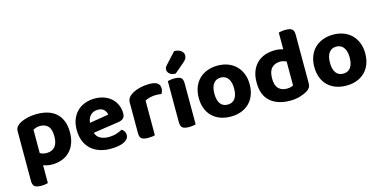

<svg xmlns="http://www.w3.org/2000/svg" viewBox="-84 -1207 3707 1860"><g transform="rotate(-15 1769.5 -276.5)"><path d="M297 15Q271 15 249 10.5Q227 6 209 -1V178Q199 181 181 184Q163 187 141 187Q96 187 76 172Q56 157 56 115V-380Q56 -406 67 -422.5Q78 -439 98 -452Q128 -471 175 -483.5Q222 -496 279 -496Q337 -496 385.5 -481.5Q434 -467 469 -436Q504 -405 523.5 -357Q543 -309 543 -243Q543 -180 524.5 -131.5Q506 -83 473 -50.5Q440 -18 395 -1.5Q350 15 297 15ZM274 -106Q328 -106 357.5 -140Q387 -174 387 -243Q387 -314 358.5 -345Q330 -376 279 -376Q256 -376 239 -370.5Q222 -365 208 -358V-123Q222 -115 238 -110.5Q254 -106 274 -106Z M764 -177Q778 -135 813 -117.5Q848 -100 894 -100Q936 -100 973 -111.5Q1010 -123 1033 -137Q1048 -127 1058 -111Q1068 -95 1068 -76Q1068 -53 1054 -36Q1040 -19 1015.5 -7.5Q991 4 957.5 9.5Q924 15 884 15Q825 15 775 -1.5Q725 -18 689 -50.5Q653 -83 632.5 -132Q612 -181 612 -247Q612 -311 632.5 -358Q653 -405 687.5 -436Q722 -467 766.5 -481.5Q811 -496 858 -496Q909 -496 951.5 -480.5Q994 -465 1024.5 -437Q1055 -409 1072 -370Q1089 -331 1089 -285Q1089 -253 1072 -237Q1055 -221 1024 -216ZM859 -383Q816 -383 787.5 -356.5Q759 -330 754 -280L945 -311Q943 -337 922 -360Q901 -383 859 -383Z M1330 -1Q1320 2 1302 4.5Q1284 7 1262 7Q1217 7 1197 -7.5Q1177 -22 1177 -64V-369Q1177 -397 1191 -417Q1205 -437 1230 -452Q1263 -472 1309.5 -483.5Q1356 -495 1407 -495Q1511 -495 1511 -425Q1511 -408 1506 -394Q1501 -380 1495 -370Q1472 -375 1439 -375Q1410 -375 1381 -368Q1352 -361 1330 -349Z M1671 8Q1626 8 1606.5 -7Q1587 -22 1587 -64V-475Q1597 -478 1615 -481Q1633 -484 1655 -484Q1700 -484 1719.5 -469Q1739 -454 1739 -412V0Q1729 2 1711 5Q1693 8 1671 8ZM1721 -740Q1767 -739 1790.5 -719.5Q1814 -700 1814 -674Q1814 -653 1805 -639Q1796 -625 1774 -606L1680 -526Q1640 -526 1619.5 -544.5Q1599 -563 1599 -586Q1599 -597 1603.5 -607Q1608 -617 1621 -631Z M2345 -241Q2345 -182 2327 -134.5Q2309 -87 2275.5 -54Q2242 -21 2195 -3Q2148 15 2090 15Q2032 15 1984.5 -2.5Q1937 -20 1903.5 -53Q1870 -86 1852 -133.5Q1834 -181 1834 -241Q1834 -299 1852.5 -346.5Q1871 -394 1904.5 -427Q1938 -460 1985.5 -478Q2033 -496 2090 -496Q2147 -496 2194 -478Q2241 -460 2274.5 -426.5Q2308 -393 2326.5 -346Q2345 -299 2345 -241ZM2090 -376Q2043 -376 2017 -341Q1991 -306 1991 -241Q1991 -174 2016.5 -139.5Q2042 -105 2090 -105Q2138 -105 2163.5 -140Q2189 -175 2189 -241Q2189 -305 2163 -340.5Q2137 -376 2090 -376Z M2666 -496Q2689 -496 2709.5 -492.5Q2730 -489 2747 -483V-651Q2758 -654 2776 -657Q2794 -660 2816 -660Q2861 -660 2880.5 -645Q2900 -630 2900 -588V-101Q2900 -77 2890 -60.5Q2880 -44 2858 -30Q2830 -13 2786 1Q2742 15 2685 15Q2559 15 2486.5 -48.5Q2414 -112 2414 -239Q2414 -305 2433.5 -353Q2453 -401 2487 -433Q2521 -465 2567 -480.5Q2613 -496 2666 -496ZM2748 -361Q2735 -367 2719.5 -371.5Q2704 -376 2687 -376Q2633 -376 2601 -343Q2569 -310 2569 -238Q2569 -169 2599.5 -137.5Q2630 -106 2684 -106Q2705 -106 2721.5 -110.5Q2738 -115 2748 -121Z M3504 -241Q3504 -182 3486 -134.5Q3468 -87 3434.5 -54Q3401 -21 3354 -3Q3307 15 3249 15Q3191 15 3143.5 -2.5Q3096 -20 3062.5 -53Q3029 -86 3011 -133.5Q2993 -181 2993 -241Q2993 -299 3011.5 -346.5Q3030 -394 3063.5 -427Q3097 -460 3144.5 -478Q3192 -496 3249 -496Q3306 -496 3353 -478Q3400 -460 3433.5 -426.5Q3467 -393 3485.5 -346Q3504 -299 3504 -241ZM3249 -376Q3202 -376 3176 -341Q3150 -306 3150 -241Q3150 -174 3175.5 -139.5Q3201 -105 3249 -105Q3297 -105 3322.5 -140Q3348 -175 3348 -241Q3348 -305 3322 -340.5Q3296 -376 3249 -376Z"/></g></svg>

Font: Baloo Thambi 2
Style: Bold
Weight: 700
Designer: Aadarsh Rajan and Ek Type
Foundry: Ek Type
Version: Version 1.640;hotconv 1.0.111;makeotfexe 2.5.65597; ttfautoh